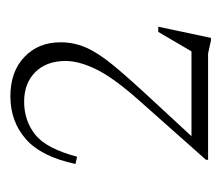

<svg xmlns="http://www.w3.org/2000/svg" viewBox="-48 -669 426 370"><g transform="rotate(-90 165.0 -484.0)"><path d="M298.5 -392 277 -290.5H272L247 -296H42V-300L156.5 -429Q200 -478 216.2 -511.2Q232.5 -544.5 232.5 -570.5Q232.5 -607.5 211 -629Q189.5 -650.5 154 -650.5Q118 -650.5 91 -629.5Q64 -608.5 48 -548.5L34 -551.5Q48 -617.5 82 -647.2Q116 -677 164.5 -677Q212 -677 240.2 -650Q268.5 -623 268.5 -580.5Q268.5 -554 258 -530.5Q247.5 -507 224 -478.5Q200.5 -450 161.5 -408L87.5 -328H251L288.5 -392Z"/></g></svg>

Font: Newsreader Text ExtraLight
Style: Regular
Weight: 275
Designer: Hugues Gentile
Foundry: Production Type
Version: Version 1.001